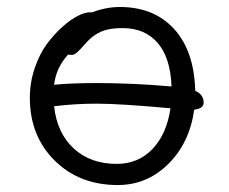

<svg xmlns="http://www.w3.org/2000/svg" viewBox="-20 -514 650 546"><path d="M314.9 12.2Q205.6 12.2 135.3 -57.6Q64.9 -127.4 64.9 -235.8Q64.9 -279.3 78.6 -319.8Q92.3 -360.4 112.8 -388.2Q133.3 -416 157 -437.3Q180.7 -458.5 201.2 -468.8Q221.7 -479 234.9 -479H242.2Q281.7 -494.1 320.8 -494.1Q418 -494.1 475.1 -431.6Q532.2 -369.1 535.2 -255.9Q559.1 -245.1 559.1 -222.2Q559.1 -205.1 532.2 -202.1Q519.5 -108.4 459 -48.1Q398.4 12.2 314.9 12.2ZM254.9 -277.8Q357.4 -277.8 467.8 -268.1Q464.8 -349.6 428.5 -391.8Q392.1 -434.1 329.1 -434.1Q296.9 -434.1 277.3 -427.7Q257.8 -421.4 240.2 -407.2Q231 -399.4 219.5 -386.2Q208 -373 199.7 -365.5Q191.4 -357.9 184.1 -357.9Q176.8 -357.9 173.8 -358.9Q139.6 -321.8 133.8 -272.9Q182.6 -277.8 254.9 -277.8ZM254.9 -219.2Q193.8 -219.2 133.8 -211.9Q142.1 -135.7 189.7 -91.8Q237.3 -47.9 312 -47.9Q373 -47.9 413.6 -90.3Q454.1 -132.8 464.8 -206.1Q321.3 -219.2 254.9 -219.2Z"/></svg>

Font: Shantell Sans Normal
Style: Regular
Weight: 300
Designer: Stephen Nixon, Anya Danilova, Shantell Martin
Foundry: Arrow Type
Version: Version 1.006;[559af2be0]